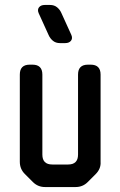

<svg xmlns="http://www.w3.org/2000/svg" viewBox="-20 -746 486 775"><path d="M113 -11Q133 9 162 9H285Q314 9 334 -11L366 -43Q388 -65 386 -93V-445Q386 -485 346 -485H335Q295 -485 295 -445V-122Q295 -82 255 -82H191Q151 -82 151 -122V-445Q151 -485 111 -485H100Q60 -485 60 -445V-93Q60 -64 80 -44ZM176 -605Q182 -591 193.5 -581.5Q205 -572 222 -572H243Q259 -572 266.5 -581.5Q274 -591 268 -605L228 -693Q222 -707 210.5 -716.5Q199 -726 182 -726H161Q145 -726 137.5 -716.5Q130 -707 136 -693Z"/></svg>

Font: WDXL Lubrifont JP N
Style: Regular
Weight: 400
Designer: [WDXL Lubrifont] Copyright 2020-2022 (c) NightFurySL2001, Skr-ZERO; [ZCOOL QingKe HuangYou] Copyright 2018-2022 (c) The 
Version: Version 2.001;hotconv 1.1.1;makeotfexe 2.6.0